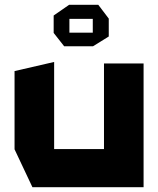

<svg xmlns="http://www.w3.org/2000/svg" viewBox="-20 -785 663 805"><path d="M416 0V-519H582V0H417ZM116 0 41 -159V-160H416V0ZM41 -160V-487L206 -525H207V-160ZM271 -706V-765H392L436 -707V-706ZM249 -591 205 -647V-648H369V-591ZM205 -648V-720L270 -765H271V-648ZM369 -591V-706H436V-632L370 -591Z"/></svg>

Font: Foldit
Style: Bold
Weight: 700
Version: Version 1.003